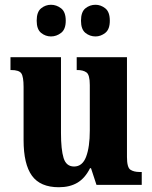

<svg xmlns="http://www.w3.org/2000/svg" viewBox="-20 -776 639 806"><path d="M227 10Q149 10 114 -38.5Q79 -87 79 -188V-411Q79 -454 69.5 -468Q60 -482 27 -482H24V-536H236V-218Q236 -148 247 -112.5Q258 -77 291 -77Q326 -77 341.5 -118Q357 -159 357 -228V-419Q357 -462 343 -472Q329 -482 305 -482H302V-536H513V-117Q513 -73 527.5 -63.5Q542 -54 566 -54H575V0H385L362 -70H358Q337 -28 305 -9Q273 10 227 10ZM381 -623Q357 -623 338.5 -638Q320 -653 320 -689Q320 -726 338.5 -741Q357 -756 381 -756Q403 -756 422 -741Q441 -726 441 -689Q441 -653 422 -638Q403 -623 381 -623ZM194 -623Q171 -623 152.5 -638Q134 -653 134 -689Q134 -726 152.5 -741Q171 -756 194 -756Q217 -756 236.5 -741Q256 -726 256 -689Q256 -653 236.5 -638Q217 -623 194 -623Z"/></svg>

Font: Noto Serif Thai Condensed ExtraBold
Style: Regular
Weight: 800
Width: 3
Designer: Monotype Design Team
Foundry: Monotype Imaging Inc.
Version: Version 2.002; ttfautohint (v1.8.4.7-5d5b)